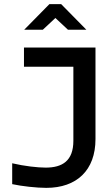

<svg xmlns="http://www.w3.org/2000/svg" viewBox="-20 -900 525 929"><path d="M201 -89C163 -89 98 -96 39 -110V-9C85 1 157 9 204 9C351 9 442 -76 442 -227V-670H96V-577H335V-219C335 -121 281 -89 201 -89ZM97 -756H187L248 -813L309 -756H398L276 -880H219Z"/></svg>

Font: LT Wave Text Medium
Style: Regular
Weight: 500
Designer: Daniel Lyons
Version: Version 2.5 (Glyphs App)